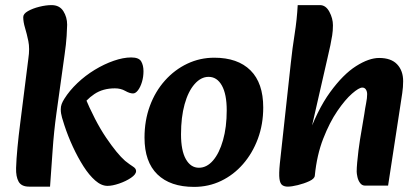

<svg xmlns="http://www.w3.org/2000/svg" viewBox="-20 -717 1638 752"><path d="M401 11Q377 11 353 -10Q329 -31 307 -65.5Q285 -100 265.5 -142Q246 -184 232 -227Q228 -239 223 -256Q218 -273 218 -289Q218 -300 221.5 -309.5Q225 -319 232 -330Q252 -362 283 -391.5Q314 -421 351 -443.5Q388 -466 425.5 -479Q463 -492 494 -492Q524 -492 533 -476.5Q542 -461 542 -438Q542 -416 536 -396Q530 -376 520.5 -363.5Q511 -351 501 -351Q488 -351 470.5 -361Q453 -371 430 -371Q383 -371 349.5 -348.5Q316 -326 297 -294L309 -345Q352 -242 395.5 -178Q439 -114 470 -87Q489 -72 501 -64.5Q513 -57 513 -47Q513 -34 493 -20.5Q473 -7 446.5 2Q420 11 401 11ZM94 14Q64 14 53 -5.5Q42 -25 43 -59Q44 -93 48.5 -140Q53 -187 59 -233L91 -487Q97 -527 91 -556Q85 -585 78 -608Q71 -631 71 -650Q71 -663 89.5 -673.5Q108 -684 134 -690.5Q160 -697 182 -697Q213 -697 228 -673.5Q243 -650 243 -620Q243 -608 241 -576Q239 -544 233 -503L201 -273Q191 -201 186 -127Q181 -53 176 14Z M740 15Q647 15 596.5 -34Q546 -83 546 -178Q546 -245 567 -302Q588 -359 626 -401.5Q664 -444 713.5 -467.5Q763 -491 819 -491Q911 -491 961 -441.5Q1011 -392 1011 -296Q1011 -230 990 -173.5Q969 -117 932 -74.5Q895 -32 846 -8.5Q797 15 740 15ZM759 -60Q790 -60 814.5 -88.5Q839 -117 853.5 -168Q868 -219 868 -285Q868 -348 849 -382Q830 -416 797 -416Q767 -416 742 -387.5Q717 -359 703 -308.5Q689 -258 689 -191Q689 -127 708 -93.5Q727 -60 759 -60Z M1410 10Q1398 10 1390.5 0Q1383 -10 1380 -23.5Q1377 -37 1377 -45Q1377 -59 1379 -81Q1381 -103 1384 -127.5Q1387 -152 1390 -170L1407 -271Q1410 -293 1414 -313Q1418 -333 1418 -348Q1418 -359 1413 -366.5Q1408 -374 1399 -374Q1386 -374 1359 -350.5Q1332 -327 1301.5 -282.5Q1271 -238 1246 -174Q1221 -110 1213 -29L1181 -170Q1222 -286 1273 -356Q1324 -426 1374.5 -458Q1425 -490 1465 -490Q1512 -490 1535.5 -465Q1559 -440 1559 -399Q1559 -376 1555.5 -352.5Q1552 -329 1548 -303L1500 10ZM1107 14Q1094 14 1085.5 8Q1077 2 1074.5 -17Q1072 -36 1076 -76L1119 -470Q1125 -527 1134 -583.5Q1143 -640 1146 -697H1233Q1256 -697 1270 -671Q1284 -645 1284 -618Q1284 -596 1281 -578Q1278 -560 1274 -540Q1270 -520 1263 -491L1196 -198L1228 -239Q1221 -175 1218 -118Q1215 -61 1213 -29Q1212 -17 1191.5 -7.5Q1171 2 1146.5 8Q1122 14 1107 14Z"/></svg>

Font: Alkatra SemiBold
Style: Regular
Weight: 600
Designer: Suman Bhandary
Version: Version 1.100;gftools[0.9.22]